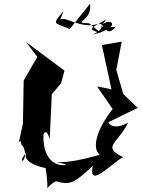

<svg xmlns="http://www.w3.org/2000/svg" viewBox="-20 -962 735 997"><path d="M324 -108C320 -99 182 -88 209 -304C196 -202 211 -335 238 -239L249 -472L297 -530L315 -595L115 -744L174 -667L103 -544L99 -320L78 -223C95 -244 83 -209 99 -204C144 -115 32 -88 148 -205C46 -124 200 -93 217 -89C242 61 198 15 271 -21C344 1 366 -11 462 -101C434 27 568 -123 620 -146C505 -200 592 -216 646 -326C566 -278 534 -330 546 -329L695 -402L620 -474L584 -599L612 -746L509 -728L559 -498L484 -513L565 -396C473 -278 459 -186 499 -158C510 -164 346 -109 270 -122ZM443 -841C345 -845 463 -850 447 -942L342 -811C259 -848 248 -830 310 -905L293 -861C326 -878 396 -810 491 -838C525 -846 528 -761 580 -821C422 -822 573 -843 462 -782C640 -828 534 -886 500 -816L531 -861C453 -814 426 -813 504 -790Z"/></svg>

Font: Asimov Silicon
Style: Regular
Weight: 400
Designer: Google
Version: Version 2.000980; 2014